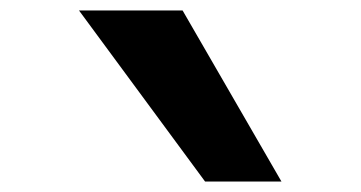

<svg xmlns="http://www.w3.org/2000/svg" viewBox="-20 -868 690 367"><path d="M131 -848H329L518 -521H372Z"/></svg>

Font: Martian Mono SemiCondensed
Style: Bold
Weight: 700
Width: 4
Designer: Roman Shamin
Foundry: Evil Martians
Version: Version 1.000